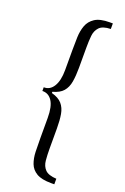

<svg xmlns="http://www.w3.org/2000/svg" viewBox="-151 -708 570 877"><g transform="rotate(20 133.5 -269.0)"><path d="M222 122Q175 122 150.5 107.5Q126 93 116.5 68Q107 43 106 11Q105 -21 105 -56V-153Q105 -208 87.5 -234.5Q70 -261 40 -260V-278Q70 -277 87.5 -305.5Q105 -334 105 -385V-482Q105 -513 106 -544.5Q107 -576 116.5 -602Q126 -628 150.5 -644Q175 -660 222 -660H237V-633Q198 -632 182 -615Q166 -598 163.5 -572Q161 -546 161 -514V-416Q161 -378 156 -348.5Q151 -319 134.5 -300Q118 -281 84 -272V-266Q118 -257 134.5 -238Q151 -219 156 -190Q161 -161 161 -122V-24Q161 7 163.5 33.5Q166 60 182 76.5Q198 93 237 95V122Z"/></g></svg>

Font: Frank Ruhl Libre Light
Style: Regular
Weight: 300
Designer: Yanek Iontef
Foundry: Fontef
Version: Version 6.003;gftools[0.9.30]